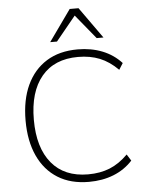

<svg xmlns="http://www.w3.org/2000/svg" viewBox="-61 -984 790 1041"><g transform="rotate(-5 333.5 -463.5)"><path d="M381 8Q282 8 212 -35.5Q142 -79 104.5 -160Q67 -241 67 -353Q67 -465 104.5 -545.5Q142 -626 212 -669.5Q282 -713 381 -713Q455 -713 515.5 -689Q576 -665 619 -618L597 -583Q550 -630 498 -651Q446 -672 380 -672Q251 -672 181.5 -588.5Q112 -505 112 -353Q112 -201 181.5 -117Q251 -33 380 -33Q446 -33 498 -54Q550 -75 597 -122L619 -87Q576 -40 515.5 -16Q455 8 381 8ZM237 -765 358 -935H406L527 -765H490L382 -897L274 -765Z"/></g></svg>

Font: Nunito Sans 12pt ExtraLight
Style: Regular
Weight: 200
Version: Version 3.101;gftools[0.9.27]